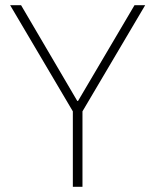

<svg xmlns="http://www.w3.org/2000/svg" viewBox="-20 -718 597 738"><path d="M260 0V-290L19 -698H61L277 -330H280L497 -698H538L297 -290V0Z"/></svg>

Font: IBM Plex Sans Hebrew ExtraLight
Style: Regular
Weight: 200
Designer: Mike Abbink, Paul van der Laan, Pieter van Rosmalen, Yanek Iontef
Foundry: Bold Monday
Version: Version 1.2